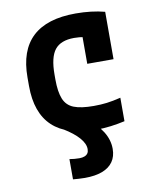

<svg xmlns="http://www.w3.org/2000/svg" viewBox="-84 -595 718 878"><g transform="rotate(-10 275.0 -156.0)"><path d="M239 218Q224 218 210.5 217Q197 216 184 215V121Q195 123 207 124Q219 125 230 125Q244 125 254 121Q264 117 269 109.5Q274 102 274 90Q274 65 250 37.5Q226 10 180 -18L291 -47Q339 -10 363 28.5Q387 67 387 109Q387 144 370 168.5Q353 193 320 205.5Q287 218 239 218ZM327 10Q60 10 60 -240V-280Q60 -530 327 -530Q401 -530 462 -514V-294H340V-497L396 -404Q375 -412 350 -416.5Q325 -421 301 -421Q239 -421 211.5 -386.5Q184 -352 184 -271V-249Q184 -191 197.5 -158Q211 -125 244 -112Q277 -99 336 -99Q369 -99 397 -102.5Q425 -106 462 -115V-6Q431 1 397 5.5Q363 10 327 10Z"/></g></svg>

Font: M PLUS Code Latin SemiExpanded SemiBold
Style: Regular
Weight: 600
Width: 6
Designer: Coji Morishita
Foundry: UNDERFOREST DESIGN
Version: Version 1.002; ttfautohint (v1.8.3)